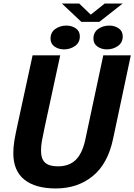

<svg xmlns="http://www.w3.org/2000/svg" viewBox="-20 -1049 756 1081"><path d="M616.5 -266.5Q587 -126.5 501.8 -57.2Q416.5 12 294 12Q179 12 117 -37.8Q55 -87.5 55 -186.5Q55 -221.5 61 -257.8Q67 -294 80 -352.5L163.5 -737.5H319L231 -330.5Q220.5 -281.5 215.8 -254.5Q211 -227.5 211 -200.5Q211 -154 234 -133.2Q257 -112.5 306 -112.5Q369.5 -112.5 406.8 -149.2Q444 -186 460.5 -264L561.5 -737.5H716.5ZM340.5 -771Q309.5 -771 287 -787Q264.5 -803 264.5 -831.5Q264.5 -867 291.5 -886Q318.5 -905 353.5 -905Q384.5 -905 407 -889.2Q429.5 -873.5 429.5 -844.5Q429.5 -809 402.2 -790Q375 -771 340.5 -771ZM582 -771Q551 -771 528.5 -787Q506 -803 506 -831.5Q506 -867 533 -886Q560 -905 595 -905Q626 -905 648.5 -889.2Q671 -873.5 671 -844.5Q671 -809 643.8 -790Q616.5 -771 582 -771ZM328.5 -1029H426L491 -966.5L569.5 -1029H670.5L539.5 -926H438Z"/></svg>

Font: Epilogue
Style: Bold Italic
Weight: 700
Italic angle: -12°
Designer: Tyler Finck
Foundry: Etcetera Type Co
Version: Version 2.111; ttfautohint (v1.8.3)